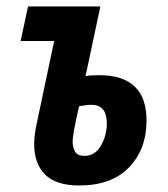

<svg xmlns="http://www.w3.org/2000/svg" viewBox="-20 -565 520 595"><path d="M226.1 9.8Q153.3 9.8 119.6 -24.2Q85.9 -58.1 85.9 -118.2Q85.9 -136.7 89.1 -157Q92.3 -177.2 97.2 -198.2L147.9 -438H43.9L66.9 -544.9H291L245.1 -329.1Q252 -330.6 263.4 -331.3Q274.9 -332 287.1 -332Q434.1 -332 434.1 -191.9Q434.1 -102.1 379.6 -46.1Q325.2 9.8 226.1 9.8ZM242.2 -82Q273.9 -82 292.5 -113.3Q311 -144.5 311 -183.1Q311 -240.2 263.2 -240.2Q253.9 -240.2 244.4 -238.8Q234.9 -237.3 225.1 -235.8Q213.9 -187 209.5 -162.1Q205.1 -137.2 205.1 -126Q205.1 -108.9 212.4 -95.5Q219.7 -82 242.2 -82Z"/></svg>

Font: Open Sans Condensed
Style: Bold Italic
Weight: 700
Width: 3
Italic angle: -12°
Designer: Monotype Design Team
Foundry: Monotype Imaging Inc.
Version: Version 3.003; ttfautohint (v1.8.4)